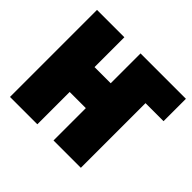

<svg xmlns="http://www.w3.org/2000/svg" viewBox="-164 -896 1092 1092"><g transform="rotate(45 382.5 -350.0)"><path d="M40 0V-700H260V-460H390V-700H755V-520H610V0H390V-260H260V0Z"/></g></svg>

Font: Tektur Black
Style: Regular
Weight: 900
Designer: Adam Jagosz
Foundry: Adam Jagosz
Version: Version 1.005;gftools[0.9.30]